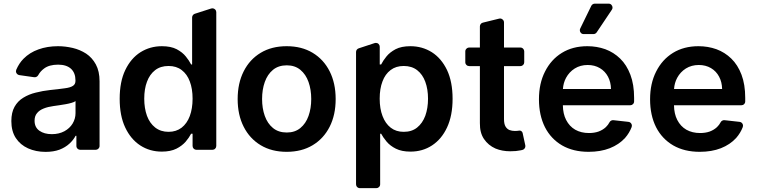

<svg xmlns="http://www.w3.org/2000/svg" viewBox="-20 -799 4037 1024"><path d="M129.6 -7.8Q88.1 -26.6 64.3 -62.9Q40.5 -99.4 40.5 -153.1Q40.5 -199.2 57.5 -229.4Q74.6 -259.9 104 -277.7Q133.9 -296.2 170.5 -305Q207.7 -314.6 247.5 -318.9Q291.2 -323.2 325.3 -328.1Q354.8 -331.7 368.6 -340.9Q382.5 -349.4 382.5 -367.9V-370Q382.5 -410.2 358.7 -432.2Q334.5 -454.2 290.1 -454.2Q242.5 -454.2 215.2 -433.6Q195 -418.7 183.9 -398.1Q180.8 -392.4 174.9 -389.4Q169 -386.4 162.6 -387.1L83.1 -398.4Q75.3 -399.5 70.1 -405.5Q65 -411.6 65 -419Q65 -422.6 66.8 -427.2Q81.7 -461.6 105.1 -485.4Q138.5 -519.2 185 -535.5Q231.9 -552.6 289.4 -552.6Q327.8 -552.6 367.9 -543.3Q405.9 -534.4 439.3 -513.1Q471.6 -491.5 491.1 -455.6Q511 -419 511 -365.1V-20.6Q511 -12.1 504.8 -6Q498.6 0 490.1 0H408Q399.5 0 393.5 -6Q387.4 -12.1 387.4 -20.6V-74.9H383.2Q371.8 -52.6 350.1 -32.7Q328.5 -12.8 297.2 -0.7Q265.3 11 223 11Q171.5 11 129.6 -7.8ZM190.3 -101.6Q215.9 -83.5 256.4 -83.5Q294.4 -83.5 323.5 -99.1Q351.9 -114.7 367.2 -139.9Q382.8 -165.8 382.8 -195.7V-259.9Q376.1 -254.6 362.2 -250.7Q348 -246.4 330.3 -243.3L295.1 -237.6L264.9 -233.3Q235.8 -229.4 213.4 -220.5Q190 -211.3 177.6 -195.7Q164.4 -180.4 164.4 -155.2Q164.4 -119.7 190.3 -101.6Z M728 -23.4Q677.2 -56.5 647.7 -119.3Q618.3 -181.5 618.3 -272Q618.3 -363.3 648.1 -425.4Q678.3 -488.3 729.4 -520.6Q780.5 -552.6 843.4 -552.6Q891.3 -552.6 922.2 -536.6Q953.5 -519.9 971.2 -497.5Q988.6 -476.2 999.3 -455.3H1004.6V-705.6Q1004.6 -712.4 1008.5 -717.9Q1012.4 -723.4 1018.8 -725.5L1106.2 -753.6Q1109.4 -754.6 1112.9 -754.6Q1121.4 -754.6 1127.5 -748.6Q1133.5 -742.5 1133.5 -734V-20.6Q1133.5 -12.1 1127.5 -6Q1121.4 0 1112.6 0H1027.7Q1019.2 0 1013.1 -6Q1007.1 -12.1 1007.1 -20.6V-85.9H999.3Q989 -65.7 970.5 -43.7Q950.6 -21 920.8 -6Q889.6 9.6 843 9.6Q778.8 9.6 728 -23.4ZM763.8 -181.5Q778.4 -142 807.5 -119Q837 -95.9 878.9 -95.9Q919.4 -95.9 948.5 -117.9Q977.3 -140.3 992.2 -180Q1007.1 -220.2 1007.1 -272.7Q1007.1 -326 992.2 -364.7Q978 -403.4 948.9 -425.4Q920.8 -447.1 878.9 -447.1Q835.9 -447.1 807.2 -424.7Q778.1 -402 763.8 -362.9Q749.3 -324.6 749.3 -272.7Q749.3 -221.9 763.8 -181.5Z M1247.5 -270.6Q1247.5 -355.1 1279.7 -418.7Q1311.8 -482.2 1370.4 -517.4Q1429 -552.6 1508.9 -552.6Q1588.8 -552.6 1647.4 -517.4Q1706 -482.2 1738.1 -418.7Q1770.2 -355.1 1770.2 -270.6Q1770.2 -186.1 1738.1 -122.9Q1706 -59.7 1647.4 -24.5Q1588.8 10.7 1508.9 10.7Q1429 10.7 1370.4 -24.5Q1311.8 -59.7 1279.7 -122.9Q1247.5 -186.1 1247.5 -270.6ZM1639.9 -271Q1639.9 -321 1625.5 -361.7Q1611.2 -402.3 1582 -426.5Q1552.9 -450.6 1509.6 -450.6Q1465.2 -450.6 1435.9 -426.5Q1406.6 -402.3 1392.2 -361.7Q1377.8 -321 1377.8 -271Q1377.8 -221.2 1392.2 -180.8Q1406.6 -140.3 1435.9 -116.3Q1465.2 -92.3 1509.6 -92.3Q1552.9 -92.3 1582 -116.3Q1611.2 -140.3 1625.5 -180.8Q1639.9 -221.2 1639.9 -271Z M1878.9 183.9V-521.7Q1878.9 -528.4 1882.8 -533.7Q1886.7 -539.1 1893.1 -541.2L1978 -569.2Q1981.2 -570.3 1984.7 -570.3Q1993.3 -570.3 1999.3 -564.3Q2005.3 -558.2 2005.3 -549.7V-455.3H2012.8Q2023.4 -476.2 2040.8 -497.5Q2058.6 -519.9 2089.8 -536.6Q2120.7 -552.6 2168.7 -552.6Q2231.9 -552.6 2283 -520.6Q2333.8 -488.3 2364 -425.8Q2393.8 -362.9 2393.8 -272Q2393.8 -182.5 2364.3 -119.3Q2335.2 -56.8 2284.1 -23.4Q2233.7 9.6 2169 9.6Q2122.5 9.6 2091.3 -6Q2061.1 -21 2041.9 -43.7Q2022.7 -66.8 2012.8 -85.9H2007.5V183.9Q2007.5 192.5 2001.4 198.5Q1995.4 204.5 1986.9 204.5H1899.9Q1891 204.5 1884.9 198.5Q1878.9 192.5 1878.9 183.9ZM2020.2 -180Q2035.2 -140.3 2063.9 -117.9Q2092.3 -95.9 2133.2 -95.9Q2176.1 -95.9 2204.5 -118.6Q2233.3 -141.7 2248.2 -181.5Q2262.8 -221.9 2262.8 -272.7Q2262.8 -323.2 2248.2 -362.9Q2234 -402 2204.9 -424.7Q2176.1 -447.1 2133.2 -447.1Q2091.6 -447.1 2063.2 -425.4Q2034.1 -403.4 2019.9 -364.7Q2005 -326 2005 -272.7Q2005 -219.5 2020.2 -180Z M2622.9 -6.7Q2584.2 -23.8 2561.4 -57.5Q2538.7 -90.6 2539.4 -142.4V-446.4H2483Q2474.1 -446.4 2467.9 -452.4Q2461.6 -458.5 2461.6 -467V-524.9Q2461.6 -533.4 2467.9 -539.4Q2474.1 -545.5 2483 -545.5H2539.4V-658Q2539.4 -665.1 2543.9 -671Q2548.3 -676.8 2555.4 -678.3L2642 -699.6Q2645.6 -700.3 2647 -700.3Q2655.5 -700.3 2661.8 -694.1Q2668 -687.9 2668 -679V-545.5H2755.3Q2763.8 -545.5 2769.9 -539.4Q2775.9 -533.4 2775.9 -524.9V-467Q2775.9 -458.5 2769.9 -452.4Q2763.8 -446.4 2755.3 -446.4H2668V-163.7Q2668 -137.8 2676.1 -124.3Q2683.9 -111.2 2697.1 -105.5Q2710.9 -100.5 2726.2 -100.5Q2737.2 -100.5 2748.6 -102.3Q2749.6 -102.6 2751.8 -102.6Q2757.1 -102.6 2761.5 -98.9Q2766 -95.2 2767.4 -89.5L2781.6 -23.8Q2782 -22.4 2782 -19.5Q2782 -12.4 2777.5 -6.7Q2773.1 -1.1 2766 0.7L2756.4 2.8Q2733.7 7.8 2701.3 7.8Q2658.4 7.8 2622.9 -6.7Z M2978 -23.4Q2918.3 -58.2 2886.4 -120.7Q2854.4 -184.3 2854.4 -269.5Q2854.4 -354 2886.7 -417.3Q2919 -481.5 2976.6 -517Q3034.4 -552.6 3112.6 -552.6Q3163 -552.6 3208.1 -536.6Q3253.2 -519.9 3287.6 -486.5Q3322.1 -453.1 3342 -400.6Q3361.9 -348.4 3361.9 -277V-258.2Q3361.9 -249.6 3355.8 -243.6Q3349.8 -237.6 3341.3 -237.6H2981.9Q2982.6 -191.8 2999.3 -159.4Q3017 -125 3047.9 -107.2Q3079.5 -89.5 3121.1 -89.5Q3149.5 -89.5 3171.9 -97.3Q3195 -105.8 3211.3 -121.1Q3223.7 -133.2 3230.8 -147Q3233.7 -152.7 3239.5 -155.7Q3245.4 -158.7 3251.8 -158L3331.7 -149.1Q3339.8 -148.4 3345 -142.4Q3350.1 -136.4 3350.1 -128.6Q3350.1 -124.3 3348.7 -121.1Q3336.6 -89.5 3313.6 -63.2Q3281.6 -28.1 3232.2 -8.5Q3182.9 10.7 3119.3 10.7Q3037.3 10.7 2978 -23.4ZM3238.6 -324.2Q3237.9 -361.2 3222.7 -389.9Q3207.4 -419 3179.3 -435.7Q3150.9 -452.4 3114.3 -452.4Q3075.3 -452.4 3045.1 -433.6Q3015.6 -414.8 2998.9 -383.9Q2984.4 -356.9 2982.2 -324.2ZM3072.4 -637.8Q3072.4 -629.3 3078.3 -623.2Q3084.2 -617.2 3093 -617.2H3144.9Q3150.2 -617.2 3154.8 -619.7Q3159.4 -622.2 3162.3 -626.4L3243.3 -747.2Q3246.8 -752.1 3246.8 -758.5Q3246.8 -767 3240.9 -773.3Q3235.1 -779.5 3226.2 -779.5H3152.3Q3146.3 -779.5 3141.2 -776.3Q3136 -773.1 3133.5 -767.8L3074.6 -647Q3072.4 -642.4 3072.4 -637.8Z M3570.7 -23.4Q3511 -58.2 3479 -120.7Q3447.1 -184.3 3447.1 -269.5Q3447.1 -354 3479.4 -417.3Q3511.7 -481.5 3569.2 -517Q3627.1 -552.6 3705.3 -552.6Q3755.7 -552.6 3800.8 -536.6Q3845.9 -519.9 3880.3 -486.5Q3914.8 -453.1 3934.7 -400.6Q3954.5 -348.4 3954.5 -277V-258.2Q3954.5 -249.6 3948.5 -243.6Q3942.5 -237.6 3933.9 -237.6H3574.6Q3575.3 -191.8 3592 -159.4Q3609.7 -125 3640.6 -107.2Q3672.2 -89.5 3713.8 -89.5Q3742.2 -89.5 3764.6 -97.3Q3787.6 -105.8 3804 -121.1Q3816.4 -133.2 3823.5 -147Q3826.3 -152.7 3832.2 -155.7Q3838.1 -158.7 3844.5 -158L3924.4 -149.1Q3932.5 -148.4 3937.7 -142.4Q3942.8 -136.4 3942.8 -128.6Q3942.8 -124.3 3941.4 -121.1Q3929.3 -89.5 3906.2 -63.2Q3874.3 -28.1 3824.9 -8.5Q3775.6 10.7 3712 10.7Q3630 10.7 3570.7 -23.4ZM3831.3 -324.2Q3830.6 -361.2 3815.3 -389.9Q3800.1 -419 3772 -435.7Q3743.6 -452.4 3707 -452.4Q3668 -452.4 3637.8 -433.6Q3608.3 -414.8 3591.6 -383.9Q3577.1 -356.9 3574.9 -324.2Z"/></svg>

Font: DeltaSans SemiBold
Style: Regular
Weight: 600
Designer: Rasmus Andersson
Foundry: rsms
Version: Version 3.012